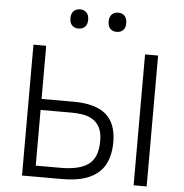

<svg xmlns="http://www.w3.org/2000/svg" viewBox="-60 -984 997 1042"><g transform="rotate(5 438.0 -463.0)"><path d="M314 0H98.5V-713H168V-423.5H341.5Q461.5 -423.5 519 -374.5Q576.5 -325.5 576.5 -222.5Q576.5 -158 552.8 -107.8Q529 -57.5 471.5 -28.8Q414 0 314 0ZM168 -60H304Q408 -60 456.5 -97.2Q505 -134.5 505 -222.5Q505 -271 489.2 -299.2Q473.5 -327.5 448.2 -341.5Q423 -355.5 393.8 -359.5Q364.5 -363.5 337 -363.5H168ZM706.5 0V-713H777.5V0ZM541.5 -821.5Q520.5 -821.5 507.2 -834.5Q494 -847.5 494 -873.5Q494 -899.5 507.2 -912.8Q520.5 -926 542.5 -926Q564.5 -926 577.2 -912.2Q590 -898.5 590 -873.5Q590 -847.5 577 -834.5Q564 -821.5 541.5 -821.5ZM333.5 -821.5Q312.5 -821.5 299.2 -834.5Q286 -847.5 286 -873.5Q286 -899.5 299.5 -912.8Q313 -926 334.5 -926Q356.5 -926 369.5 -912.2Q382.5 -898.5 382.5 -873.5Q382.5 -847.5 369.5 -834.5Q356.5 -821.5 333.5 -821.5Z"/></g></svg>

Font: Commissioner Light
Style: Regular
Weight: 300
Designer: Kostas Bartsokas
Foundry: Kostas Bartsokas
Version: Version 1.000; ttfautohint (v1.8.3)